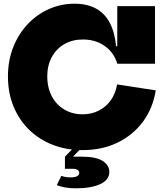

<svg xmlns="http://www.w3.org/2000/svg" viewBox="-20 -798 882 1038"><path d="M426 13.5Q337 13.5 263.2 -15.8Q189.5 -45 135.8 -98.2Q82 -151.5 52.5 -224.2Q23 -297 23 -384.5Q23 -471.5 51.8 -543.5Q80.5 -615.5 130.2 -668Q180 -720.5 245 -749.2Q310 -778 382.5 -778Q450.5 -778 498.2 -752.2Q546 -726.5 573.2 -675.2Q600.5 -624 607.5 -548H649.5L614 -453.5Q596.5 -513.5 546.8 -549Q497 -584.5 428.5 -584.5Q371 -584.5 327.5 -559.2Q284 -534 259.8 -489Q235.5 -444 235.5 -384.5Q235.5 -339.5 249.2 -302Q263 -264.5 288.5 -237.2Q314 -210 349 -195Q384 -180 426 -180Q475 -180 514.5 -200.2Q554 -220.5 579.5 -256.8Q605 -293 613 -341.5L822 -309.5Q806.5 -212.5 752.8 -140Q699 -67.5 615.5 -27Q532 13.5 426 13.5ZM614 -453.5V-765H818V-453.5ZM311.5 152.5Q322 156.5 334.5 158.8Q347 161 361 161Q384.5 161 396.5 154.8Q408.5 148.5 408.5 137Q408.5 126.5 399.2 120.5Q390 114.5 374 114.5H331V49H424Q498.5 49 534.8 72Q571 95 571 131Q571 175 521.5 197.5Q472 220 392 220Q358 220 332.5 215.5Q307 211 287 203ZM419 -41H462.5L374.5 49H331Z"/></svg>

Font: Hepta Slab ExtraLight ExtraBold
Style: Regular
Weight: 800
Version: Version 1.102